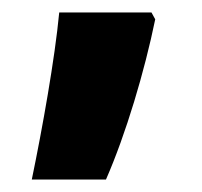

<svg xmlns="http://www.w3.org/2000/svg" viewBox="-20 -153 324 308"><path d="M229 -122 223 -133H75C68 -59 48 53 31 135H150C182 62 212 -39 229 -122Z"/></svg>

Font: Noto Sans Thai SemCond ExtBd
Style: Regular
Weight: 800
Width: 4
Designer: Monotype Design Team
Foundry: Monotype Imaging Inc.
Version: Version 2.002